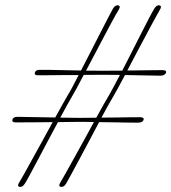

<svg xmlns="http://www.w3.org/2000/svg" viewBox="-20 -721 662 742"><path d="M285 -250Q274.5 -250 252.5 -249.8Q230.5 -249.5 204 -249Q185.5 -215 165.5 -177.2Q145.5 -139.5 127.2 -105Q109 -70.5 95.2 -45Q81.5 -19.5 75.5 -10.5Q66 3.5 55.5 1Q45 -1.5 54 -15.5Q60 -25 73.8 -49.8Q87.5 -74.5 106 -108Q124.5 -141.5 144.8 -178.2Q165 -215 183.5 -249Q139.5 -248.5 97.8 -248.2Q56 -248 40.5 -248Q25 -248 28 -259Q31.5 -269.5 47 -269.5Q62.5 -269.5 105.5 -268.5Q148.5 -267.5 193.5 -267Q209.5 -296.5 222.5 -319.2Q235.5 -342 241.5 -352.5Q248 -362.5 259 -383.2Q270 -404 284 -431Q253 -431 221 -430.8Q189 -430.5 163.5 -430.2Q138 -430 127 -430Q111 -430 115 -441Q118 -451 133 -451Q144.5 -451.5 170.5 -451Q196.5 -450.5 229.2 -449.8Q262 -449 293 -448.5Q310.5 -482.5 329.8 -519.8Q349 -557 366.5 -591.5Q384 -626 397.5 -651.8Q411 -677.5 417 -688.5Q427 -703.5 438 -700Q447.5 -697 438 -682Q429 -667.5 408.2 -629Q387.5 -590.5 362 -541.8Q336.5 -493 312.5 -448Q334 -448 350.8 -447.8Q367.5 -447.5 377 -447.5Q387 -447.5 407.2 -447.8Q427.5 -448 452.5 -448Q470 -482 489 -519.5Q508 -557 525.5 -591.5Q543 -626 556.5 -651.8Q570 -677.5 576.5 -688Q586.5 -703.5 597 -700Q607 -697 597 -682Q588.5 -667.5 567.8 -629Q547 -590.5 521.2 -541.8Q495.5 -493 472 -448.5Q513.5 -449 553.2 -449.5Q593 -450 607.5 -450Q624.5 -450 621.5 -440Q617.5 -429 600.5 -428.5Q585 -429 544.8 -429.5Q504.5 -430 463 -431Q447.5 -402 435.2 -379.2Q423 -356.5 416.5 -346Q410.5 -336.5 398.8 -315.2Q387 -294 372 -266.5Q401.5 -266.5 431.8 -267Q462 -267.5 486.2 -267.8Q510.5 -268 521 -268Q537.5 -268 535 -258Q531 -247 513.5 -247Q502.5 -247 478 -247.2Q453.5 -247.5 423 -248.2Q392.5 -249 363 -249Q345 -215 325 -177.2Q305 -139.5 286.5 -105Q268 -70.5 254.2 -45.2Q240.5 -20 235 -10.5Q225.5 3.5 214.5 1Q204.5 -1.5 213 -15.5Q219 -25 232.8 -49.8Q246.5 -74.5 265.2 -108Q284 -141.5 304.2 -178.5Q324.5 -215.5 343 -249.5Q324 -250 308.8 -250Q293.5 -250 285 -250ZM257 -346Q251 -336.5 239.5 -315.2Q228 -294 213 -266.5Q238.5 -266 259.2 -265.8Q280 -265.5 290.5 -265.5Q299 -265.5 315.5 -265.8Q332 -266 352 -266Q368.5 -296 381.5 -319Q394.5 -342 401 -352.5Q407 -362.5 418.2 -383.5Q429.5 -404.5 443.5 -431.5Q420 -431.5 400.8 -431.8Q381.5 -432 372 -432Q362.5 -432 344.5 -431.8Q326.5 -431.5 303.5 -431.5Q288 -402 275.8 -379.2Q263.5 -356.5 257 -346Z"/></svg>

Font: Fraunces 72pt S000 Light
Style: Italic
Weight: 300
Italic angle: -16°
Version: Version 1.000; ttfautohint (v1.8.3)